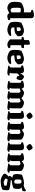

<svg xmlns="http://www.w3.org/2000/svg" viewBox="2342 -3182 1040 5765"><g transform="rotate(90 2862.5 -300.0)"><path d="M219 0Q194 0 170.5 -7.5Q147 -15 126.5 -26.5Q106 -38 90.5 -52Q75 -66 65 -79Q45 -107 39.5 -149.5Q34 -192 34 -235Q34 -271 38 -307Q42 -343 48 -372Q54 -401 61 -415Q75 -428 101 -442.5Q127 -457 160 -470Q193 -483 227 -491.5Q261 -500 290 -500Q301 -500 319 -498.5Q337 -497 353 -490V-682Q353 -691 348 -700Q343 -709 333 -711L274 -726Q276 -742 281.5 -754.5Q287 -767 291 -772Q302 -776 327 -782.5Q352 -789 383 -794.5Q414 -800 443 -800Q484 -800 505 -777.5Q526 -755 526 -717V-86L575 -83Q578 -76 581.5 -63Q585 -50 585 -35Q576 -25 556.5 -17Q537 -9 514.5 -4.5Q492 0 474 0Q438 0 417 -12.5Q396 -25 386.5 -40Q377 -55 374 -64Q357 -48 326.5 -33Q296 -18 266 -9Q236 0 219 0ZM280 -97Q288 -97 300 -100.5Q312 -104 326.5 -110.5Q341 -117 353 -125V-390Q346 -393 330.5 -396.5Q315 -400 299.5 -402Q284 -404 273 -404Q266 -404 257 -403Q248 -402 239 -400.5Q230 -399 223 -396Q219 -385 217 -369.5Q215 -354 214 -333.5Q213 -313 213 -287Q213 -258 214 -224Q215 -190 217 -165Q219 -140 222 -136Q227 -130 234.5 -123.5Q242 -117 249.5 -111Q257 -105 265 -101Q273 -97 280 -97Z M867 0Q840 0 807.5 -9Q775 -18 744.5 -31Q714 -44 692.5 -57.5Q671 -71 666 -79Q647 -108 641 -149.5Q635 -191 635 -234Q635 -269 638.5 -305.5Q642 -342 648.5 -373Q655 -404 662 -420Q677 -429 706.5 -442.5Q736 -456 772 -469Q808 -482 844 -491Q880 -500 909 -500Q931 -500 959.5 -490.5Q988 -481 1014 -467Q1040 -453 1052 -440Q1057 -423 1061 -397Q1065 -371 1067.5 -348Q1070 -325 1069 -317Q1055 -299 1035 -281.5Q1015 -264 995.5 -250.5Q976 -237 962 -230Q930 -222 901 -218.5Q872 -215 847.5 -213.5Q823 -212 803 -210Q804 -176 805 -158.5Q806 -141 810 -136Q812 -132 821.5 -127Q831 -122 842.5 -117Q854 -112 864.5 -108.5Q875 -105 880 -105Q895 -105 915 -106Q935 -107 957 -108.5Q979 -110 1001.5 -112Q1024 -114 1044 -117Q1049 -112 1054.5 -102.5Q1060 -93 1062 -78Q1053 -65 1024.5 -46.5Q996 -28 955.5 -14Q915 0 867 0ZM855 -283Q865 -284 874.5 -285Q884 -286 894 -288Q904 -290 914 -294Q914 -305 913.5 -321Q913 -337 911 -354Q909 -371 903 -384Q896 -393 890.5 -397.5Q885 -402 881.5 -403Q878 -404 876 -404Q869 -404 856.5 -402Q844 -400 831.5 -396.5Q819 -393 811 -390Q806 -376 803.5 -356.5Q801 -337 800.5 -318Q800 -299 800 -284Q817 -283 830 -282.5Q843 -282 855 -283Z M1311 0Q1294 0 1269.5 -9Q1245 -18 1220.5 -32Q1196 -46 1180 -61.5Q1164 -77 1164 -90V-425L1087 -433Q1087 -462 1092.5 -475Q1098 -488 1103 -489L1165 -501Q1173 -503 1178.5 -506.5Q1184 -510 1184 -534V-644Q1195 -653 1227.5 -664.5Q1260 -676 1300 -677L1323 -658V-500H1414L1427 -488Q1426 -468 1418.5 -448Q1411 -428 1403 -418H1337V-97L1417 -84Q1420 -79 1423.5 -67.5Q1427 -56 1427 -41Q1415 -28 1397 -18.5Q1379 -9 1357.5 -4.5Q1336 0 1311 0Z M1710 0Q1683 0 1650.5 -9Q1618 -18 1587.5 -31Q1557 -44 1535.5 -57.5Q1514 -71 1509 -79Q1490 -108 1484 -149.5Q1478 -191 1478 -234Q1478 -269 1481.5 -305.5Q1485 -342 1491.5 -373Q1498 -404 1505 -420Q1520 -429 1549.5 -442.5Q1579 -456 1615 -469Q1651 -482 1687 -491Q1723 -500 1752 -500Q1774 -500 1802.5 -490.5Q1831 -481 1857 -467Q1883 -453 1895 -440Q1900 -423 1904 -397Q1908 -371 1910.5 -348Q1913 -325 1912 -317Q1898 -299 1878 -281.5Q1858 -264 1838.5 -250.5Q1819 -237 1805 -230Q1773 -222 1744 -218.5Q1715 -215 1690.5 -213.5Q1666 -212 1646 -210Q1647 -176 1648 -158.5Q1649 -141 1653 -136Q1655 -132 1664.5 -127Q1674 -122 1685.5 -117Q1697 -112 1707.5 -108.5Q1718 -105 1723 -105Q1738 -105 1758 -106Q1778 -107 1800 -108.5Q1822 -110 1844.5 -112Q1867 -114 1887 -117Q1892 -112 1897.5 -102.5Q1903 -93 1905 -78Q1896 -65 1867.5 -46.5Q1839 -28 1798.5 -14Q1758 0 1710 0ZM1698 -283Q1708 -284 1717.5 -285Q1727 -286 1737 -288Q1747 -290 1757 -294Q1757 -305 1756.5 -321Q1756 -337 1754 -354Q1752 -371 1746 -384Q1739 -393 1733.5 -397.5Q1728 -402 1724.5 -403Q1721 -404 1719 -404Q1712 -404 1699.5 -402Q1687 -400 1674.5 -396.5Q1662 -393 1654 -390Q1649 -376 1646.5 -356.5Q1644 -337 1643.5 -318Q1643 -299 1643 -284Q1660 -283 1673 -282.5Q1686 -282 1698 -283Z M2170 0Q2157 0 2126.5 -3Q2096 -6 2060 -11Q2024 -16 1994 -21Q1964 -26 1952 -30Q1952 -37 1955 -47.5Q1958 -58 1962 -66L1985 -70Q1995 -72 2000 -77.5Q2005 -83 2006.5 -98.5Q2008 -114 2008 -147V-382Q2008 -393 2002.5 -400.5Q1997 -408 1989 -411L1941 -428Q1943 -440 1946 -451Q1949 -462 1956 -472Q1973 -478 2014 -489Q2055 -500 2098 -500Q2137 -500 2160 -475Q2183 -450 2183 -400V-382Q2185 -386 2194 -404.5Q2203 -423 2217.5 -445Q2232 -467 2248.5 -483.5Q2265 -500 2281 -500Q2297 -500 2315.5 -490Q2334 -480 2351 -465Q2368 -450 2378.5 -435.5Q2389 -421 2389 -411Q2389 -390 2381.5 -362Q2374 -334 2364.5 -310Q2355 -286 2349 -278Q2331 -278 2308.5 -282Q2286 -286 2272 -290Q2272 -295 2269 -312Q2266 -329 2260.5 -344.5Q2255 -360 2247 -360Q2242 -360 2233 -352.5Q2224 -345 2214 -334.5Q2204 -324 2195.5 -313Q2187 -302 2182 -296V-129Q2182 -107 2175.5 -92.5Q2169 -78 2165 -73L2243 -65Q2245 -60 2247.5 -50.5Q2250 -41 2250 -31Q2243 -23 2228 -16Q2213 -9 2197.5 -4.5Q2182 0 2170 0Z M2595 0Q2583 0 2557 -3Q2531 -6 2501.5 -11Q2472 -16 2447 -21Q2422 -26 2410 -30Q2410 -38 2413 -48Q2416 -58 2419 -66L2443 -70Q2460 -73 2463 -88Q2466 -103 2466 -147V-382Q2466 -392 2461 -399.5Q2456 -407 2446 -411L2401 -428Q2403 -440 2406 -451Q2409 -462 2416 -472Q2433 -478 2474 -489Q2515 -500 2558 -500Q2596 -500 2616.5 -480.5Q2637 -461 2640 -426Q2652 -437 2674 -454.5Q2696 -472 2721.5 -486Q2747 -500 2766 -500Q2793 -500 2825.5 -489Q2858 -478 2886 -459.5Q2914 -441 2928 -420Q2935 -426 2950 -439Q2965 -452 2984 -466Q3003 -480 3023 -490Q3043 -500 3059 -500Q3082 -500 3112 -491.5Q3142 -483 3170 -469Q3198 -455 3216 -437.5Q3234 -420 3234 -402V-129Q3234 -107 3227.5 -93Q3221 -79 3216 -73L3275 -65Q3277 -60 3279.5 -51Q3282 -42 3282 -31Q3277 -24 3264 -16.5Q3251 -9 3236.5 -4.5Q3222 0 3209 0Q3196 0 3168 -3Q3140 -6 3108 -11Q3076 -16 3049 -21Q3022 -26 3010 -30Q3010 -37 3013 -48Q3016 -59 3019 -66L3037 -68Q3047 -69 3052 -75Q3057 -81 3058.5 -98Q3060 -115 3060 -147V-344Q3060 -350 3056 -358.5Q3052 -367 3046 -375Q3040 -383 3033 -388.5Q3026 -394 3021 -394Q3012 -394 2996 -390.5Q2980 -387 2964.5 -381Q2949 -375 2938 -368V-143Q2938 -121 2930 -102Q2922 -83 2914 -73L2967 -65Q2968 -63 2970.5 -52.5Q2973 -42 2973 -31Q2968 -24 2953.5 -16.5Q2939 -9 2922.5 -4.5Q2906 0 2894 0Q2881 0 2856 -3Q2831 -6 2802.5 -11Q2774 -16 2750 -21Q2726 -26 2714 -30Q2714 -38 2717.5 -49Q2721 -60 2723 -66L2742 -68Q2759 -70 2762 -87Q2765 -104 2765 -147V-344Q2765 -350 2761.5 -358.5Q2758 -367 2752 -375Q2746 -383 2739.5 -388.5Q2733 -394 2728 -394Q2720 -394 2707.5 -391.5Q2695 -389 2682 -385.5Q2669 -382 2657.5 -377.5Q2646 -373 2639 -369V-143Q2639 -121 2631.5 -102Q2624 -83 2616 -73L2668 -65Q2670 -61 2672.5 -51Q2675 -41 2675 -31Q2669 -24 2654.5 -16.5Q2640 -9 2624 -4.5Q2608 0 2595 0Z M3523 0Q3510 0 3481.5 -3Q3453 -6 3419.5 -11Q3386 -16 3358 -21Q3330 -26 3318 -30Q3318 -37 3321 -47.5Q3324 -58 3328 -66L3351 -70Q3361 -72 3366 -77Q3371 -82 3372.5 -98Q3374 -114 3374 -147V-382Q3374 -393 3368.5 -400.5Q3363 -408 3355 -411L3307 -428Q3309 -440 3312 -451Q3315 -462 3322 -472Q3341 -479 3381.5 -489.5Q3422 -500 3464 -500Q3505 -500 3526.5 -477.5Q3548 -455 3548 -417V-129Q3548 -107 3541.5 -92.5Q3535 -78 3531 -73L3589 -65Q3591 -60 3593.5 -50.5Q3596 -41 3596 -31Q3591 -24 3578 -16.5Q3565 -9 3550.5 -4.5Q3536 0 3523 0ZM3448 -574Q3439 -574 3424.5 -586Q3410 -598 3395.5 -615Q3381 -632 3371 -650Q3361 -668 3361 -680Q3361 -690 3374 -703.5Q3387 -717 3406.5 -730Q3426 -743 3445 -751.5Q3464 -760 3475 -760Q3485 -760 3499 -748Q3513 -736 3526 -718Q3539 -700 3547.5 -682.5Q3556 -665 3556 -653Q3556 -643 3544 -630Q3532 -617 3514.5 -604Q3497 -591 3479 -582.5Q3461 -574 3448 -574Z M3830 0Q3818 0 3792 -3Q3766 -6 3736.5 -11Q3707 -16 3682 -21Q3657 -26 3645 -30Q3645 -38 3648 -48Q3651 -58 3654 -66L3678 -70Q3695 -73 3698 -88Q3701 -103 3701 -147V-382Q3701 -392 3696 -399.5Q3691 -407 3681 -411L3636 -428Q3638 -440 3641 -451Q3644 -462 3651 -472Q3668 -478 3709 -489Q3750 -500 3793 -500Q3830 -500 3850.5 -482Q3871 -464 3875 -429Q3888 -440 3910.5 -457Q3933 -474 3958 -487Q3983 -500 4001 -500Q4024 -500 4054 -491.5Q4084 -483 4111.5 -469Q4139 -455 4157 -437.5Q4175 -420 4175 -402V-129Q4175 -107 4169 -93Q4163 -79 4158 -73L4217 -65Q4219 -60 4221.5 -50Q4224 -40 4224 -31Q4219 -24 4206 -16.5Q4193 -9 4178.5 -4.5Q4164 0 4151 0Q4138 0 4110 -3Q4082 -6 4049 -11Q4016 -16 3988.5 -21Q3961 -26 3949 -30Q3949 -38 3952 -48.5Q3955 -59 3958 -66L3977 -68Q3988 -69 3993 -76Q3998 -83 4000 -99.5Q4002 -116 4002 -147V-344Q4002 -350 3998 -358.5Q3994 -367 3988 -375Q3982 -383 3975 -388.5Q3968 -394 3963 -394Q3955 -394 3942.5 -391.5Q3930 -389 3917 -385.5Q3904 -382 3892.5 -377.5Q3881 -373 3874 -369V-143Q3874 -121 3866.5 -102Q3859 -83 3851 -73L3905 -65Q3906 -63 3908.5 -52.5Q3911 -42 3911 -31Q3906 -24 3891 -16.5Q3876 -9 3859 -4.5Q3842 0 3830 0Z M4465 0Q4452 0 4423.5 -3Q4395 -6 4361.5 -11Q4328 -16 4300 -21Q4272 -26 4260 -30Q4260 -37 4263 -47.5Q4266 -58 4270 -66L4293 -70Q4303 -72 4308 -77Q4313 -82 4314.5 -98Q4316 -114 4316 -147V-382Q4316 -393 4310.5 -400.5Q4305 -408 4297 -411L4249 -428Q4251 -440 4254 -451Q4257 -462 4264 -472Q4283 -479 4323.5 -489.5Q4364 -500 4406 -500Q4447 -500 4468.5 -477.5Q4490 -455 4490 -417V-129Q4490 -107 4483.5 -92.5Q4477 -78 4473 -73L4531 -65Q4533 -60 4535.5 -50.5Q4538 -41 4538 -31Q4533 -24 4520 -16.5Q4507 -9 4492.5 -4.5Q4478 0 4465 0ZM4390 -574Q4381 -574 4366.5 -586Q4352 -598 4337.5 -615Q4323 -632 4313 -650Q4303 -668 4303 -680Q4303 -690 4316 -703.5Q4329 -717 4348.5 -730Q4368 -743 4387 -751.5Q4406 -760 4417 -760Q4427 -760 4441 -748Q4455 -736 4468 -718Q4481 -700 4489.5 -682.5Q4498 -665 4498 -653Q4498 -643 4486 -630Q4474 -617 4456.5 -604Q4439 -591 4421 -582.5Q4403 -574 4390 -574Z M4772 0Q4760 0 4734 -3Q4708 -6 4678.5 -11Q4649 -16 4624 -21Q4599 -26 4587 -30Q4587 -38 4590 -48Q4593 -58 4596 -66L4620 -70Q4637 -73 4640 -88Q4643 -103 4643 -147V-382Q4643 -392 4638 -399.5Q4633 -407 4623 -411L4578 -428Q4580 -440 4583 -451Q4586 -462 4593 -472Q4610 -478 4651 -489Q4692 -500 4735 -500Q4772 -500 4792.5 -482Q4813 -464 4817 -429Q4830 -440 4852.5 -457Q4875 -474 4900 -487Q4925 -500 4943 -500Q4966 -500 4996 -491.5Q5026 -483 5053.5 -469Q5081 -455 5099 -437.5Q5117 -420 5117 -402V-129Q5117 -107 5111 -93Q5105 -79 5100 -73L5159 -65Q5161 -60 5163.5 -50Q5166 -40 5166 -31Q5161 -24 5148 -16.5Q5135 -9 5120.5 -4.5Q5106 0 5093 0Q5080 0 5052 -3Q5024 -6 4991 -11Q4958 -16 4930.5 -21Q4903 -26 4891 -30Q4891 -38 4894 -48.5Q4897 -59 4900 -66L4919 -68Q4930 -69 4935 -76Q4940 -83 4942 -99.5Q4944 -116 4944 -147V-344Q4944 -350 4940 -358.5Q4936 -367 4930 -375Q4924 -383 4917 -388.5Q4910 -394 4905 -394Q4897 -394 4884.5 -391.5Q4872 -389 4859 -385.5Q4846 -382 4834.5 -377.5Q4823 -373 4816 -369V-143Q4816 -121 4808.5 -102Q4801 -83 4793 -73L4847 -65Q4848 -63 4850.5 -52.5Q4853 -42 4853 -31Q4848 -24 4833 -16.5Q4818 -9 4801 -4.5Q4784 0 4772 0Z M5390 200Q5379 200 5356 193.5Q5333 187 5305.5 175Q5278 163 5253 148Q5228 133 5211.5 116Q5195 99 5195 82Q5195 64 5208.5 41.5Q5222 19 5242.5 -1Q5263 -21 5283 -32Q5276 -41 5268.5 -54.5Q5261 -68 5261 -76Q5261 -85 5272.5 -100.5Q5284 -116 5299.5 -131.5Q5315 -147 5326 -156L5394 -140V-100Q5406 -100 5435 -97.5Q5464 -95 5500.5 -91Q5537 -87 5574 -80.5Q5611 -74 5640 -66.5Q5669 -59 5681 -50Q5688 -37 5690.5 -15.5Q5693 6 5693 22Q5693 59 5687 95Q5681 131 5670 148Q5653 161 5624.5 171Q5596 181 5558.5 187.5Q5521 194 5478 197Q5435 200 5390 200ZM5450 110Q5462 110 5478.5 107Q5495 104 5514.5 99.5Q5534 95 5552 91Q5554 86 5555 81.5Q5556 77 5556 66Q5556 58 5556 45.5Q5556 33 5554 24Q5551 22 5533 18Q5515 14 5489.5 9.5Q5464 5 5438 0.5Q5412 -4 5392.5 -7Q5373 -10 5368 -11Q5363 -1 5357 11Q5351 23 5347 33.5Q5343 44 5343 49Q5343 56 5357.5 66.5Q5372 77 5391.5 87Q5411 97 5428 103.5Q5445 110 5450 110ZM5394 -131Q5358 -139 5329.5 -145Q5301 -151 5280.5 -157Q5260 -163 5247 -170Q5234 -177 5227 -186Q5219 -198 5212.5 -228Q5206 -258 5206 -286Q5206 -335 5213.5 -375.5Q5221 -416 5228 -438Q5239 -444 5268 -454.5Q5297 -465 5334.5 -475.5Q5372 -486 5408.5 -493Q5445 -500 5470 -500Q5489 -500 5510 -497Q5531 -494 5550 -490Q5566 -493 5595 -504.5Q5624 -516 5653.5 -531Q5683 -546 5699 -558L5724 -545Q5726 -525 5723.5 -500.5Q5721 -476 5716 -459Q5687 -445 5661 -438Q5635 -431 5610 -429V-422Q5615 -418 5625 -410.5Q5635 -403 5643 -391Q5648 -375 5651 -349.5Q5654 -324 5654 -302Q5654 -267 5647.5 -235Q5641 -203 5630 -186Q5618 -176 5580.5 -164.5Q5543 -153 5493 -144.5Q5443 -136 5394 -131ZM5438 -206Q5441 -206 5449.5 -208Q5458 -210 5467.5 -213Q5477 -216 5483 -219Q5489 -236 5492.5 -261Q5496 -286 5496 -312Q5496 -339 5493.5 -364Q5491 -389 5486 -400Q5482 -406 5474 -412Q5466 -418 5458 -422Q5450 -426 5444 -426Q5438 -426 5428.5 -425Q5419 -424 5407.5 -421.5Q5396 -419 5382 -414Q5375 -401 5372.5 -380.5Q5370 -360 5370 -329Q5370 -313 5371 -292Q5372 -271 5374 -253.5Q5376 -236 5380 -230Q5384 -225 5395.5 -219.5Q5407 -214 5419.5 -210Q5432 -206 5438 -206Z"/></g></svg>

Font: Texturina Medium 12pt Black
Style: Regular
Weight: 900
Version: Version 1.002